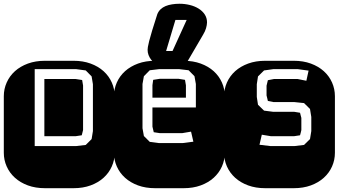

<svg xmlns="http://www.w3.org/2000/svg" viewBox="-22 -988 1778 1008"><path d="M364.3 -668.9Q413.6 -668.9 453.6 -654.3Q493.7 -639.6 521.7 -614.3Q549.8 -588.9 564.9 -554.9Q580.1 -521 580.1 -482.9V-186Q580.1 -147.9 564.9 -114Q549.8 -80.1 521.7 -54.7Q493.7 -29.3 453.6 -14.6Q413.6 0 364.3 0H213.9Q164.6 0 124.5 -14.6Q84.5 -29.3 56.4 -54.7Q28.3 -80.1 13.2 -114Q-2 -147.9 -2 -186V-482.9Q-2 -521 13.2 -554.9Q28.3 -588.9 56.4 -614.3Q84.5 -639.6 124.5 -654.3Q164.6 -668.9 213.9 -668.9ZM465.8 -545.9 459 -586.9 428.2 -618.2 377.9 -625H160.2V-221.2H377.9L428.2 -227.1L459 -257.8L465.8 -299.8ZM407.2 -277.8 375 -272.9H210.9V-573.2H375L409.2 -567.9L414.1 -539.1V-305.2Z M942.4 -668.9Q991.7 -668.9 1031.7 -654.3Q1071.8 -639.6 1099.9 -614.3Q1127.9 -588.9 1143.1 -554.9Q1158.2 -521 1158.2 -482.9V-186Q1158.2 -147.9 1143.1 -114Q1127.9 -80.1 1099.9 -54.7Q1071.8 -29.3 1031.7 -14.6Q991.7 0 942.4 0H792Q742.7 0 702.6 -14.6Q662.6 -29.3 634.5 -54.7Q606.4 -80.1 591.3 -114Q576.2 -147.9 576.2 -186V-482.9Q576.2 -521 591.3 -554.9Q606.4 -588.9 634.5 -614.3Q662.6 -639.6 702.6 -654.3Q742.7 -668.9 792 -668.9ZM1006.3 -546.9 999 -587.9 968.3 -619.1 918.9 -625H813L764.2 -619.1L733.4 -587.9L726.1 -546.9V-314.9L733.4 -273.9L764.2 -243.2L813 -236.8H936L993.2 -244.1L981 -296.9L935.1 -289.1H816.4L785.2 -293.9L778.3 -323.2V-423.8H1006.3ZM778.3 -475.1V-541L782.2 -568.8L816.4 -574.2H916L949.2 -568.8L954.1 -540V-475.1ZM812 -643.6Q800.8 -648.4 790 -656.5Q779.3 -664.6 771 -675.3Q762.7 -686 757.8 -699Q752.9 -711.9 752.9 -726.6Q752.9 -731.4 754.4 -741.7Q755.9 -752 761.2 -772.7Q766.6 -793.5 776.6 -827.1Q786.6 -860.8 803.7 -913.1Q809.6 -928.2 820.8 -939Q832 -949.7 847.4 -956.1Q862.8 -962.4 881.6 -965.3Q900.4 -968.3 920.9 -968.3Q948.2 -968.3 974.1 -961.9Q1000 -955.6 1020.3 -943.1Q1040.5 -930.7 1052.7 -912.4Q1064.9 -894 1064.9 -870.1Q1064.5 -856.4 1059.8 -840.1Q1055.2 -823.7 1043.9 -805.2L966.8 -673.3Q960.9 -663.6 956.1 -656.2Q951.2 -648.9 945.8 -643.6ZM958 -883.3H898.9L850.1 -720.2H883.8Z M1520.5 -668.9Q1569.8 -668.9 1609.9 -654.3Q1649.9 -639.6 1678 -614.3Q1706.1 -588.9 1721.2 -554.9Q1736.3 -521 1736.3 -482.9V-186Q1736.3 -147.9 1721.2 -114Q1706.1 -80.1 1678 -54.7Q1649.9 -29.3 1609.9 -14.6Q1569.8 0 1520.5 0H1370.1Q1320.8 0 1280.8 -14.6Q1240.7 -29.3 1212.6 -54.7Q1184.6 -80.1 1169.4 -114Q1154.3 -147.9 1154.3 -186V-482.9Q1154.3 -521 1169.4 -554.9Q1184.6 -588.9 1212.6 -614.3Q1240.7 -639.6 1280.8 -654.3Q1320.8 -668.9 1370.1 -668.9ZM1612.3 -374 1605.5 -416 1574.2 -446.8 1523.4 -452.1H1414.1L1384.3 -458Q1381.8 -466.3 1380.9 -472.9Q1379.9 -479.5 1377.4 -486.8V-538.1L1384.3 -566.9L1416.5 -573.2H1540.5L1586.4 -564L1598.1 -617.2L1541.5 -625H1413.1L1364.3 -618.2L1332.5 -586.9L1326.2 -545.9V-479L1332.5 -438L1364.3 -407.2L1413.1 -400.9H1523.4L1553.2 -396Q1554.7 -388.7 1556.6 -382.3Q1558.6 -376 1560.1 -369.1V-305.2Q1559.1 -298.8 1556.9 -291.5Q1554.7 -284.2 1553.2 -277.8L1521.5 -272.9H1400.4L1352.5 -280.8L1340.3 -228L1397.5 -221.2H1524.4L1574.2 -227.1L1605.5 -257.8L1612.3 -299.8Z"/></svg>

Font: Monofett
Style: Regular
Weight: 400
Designer: vernon adams
Foundry: vernon adams
Version: Version 1.000